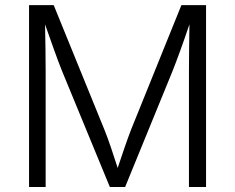

<svg xmlns="http://www.w3.org/2000/svg" viewBox="-20 -748 940 768"><path d="M96.2 0H162.6V-461.9C162.6 -514.6 161.6 -588.4 160.2 -650.4C186 -577.1 211.4 -504.9 229 -461.9L419.4 0H480.5L669.4 -461.9C687 -505.9 713.9 -579.6 737.8 -650.9C736.8 -585 735.8 -513.2 735.8 -461.9V0H804.2V-727.5H705.6L503.9 -228.5C489.3 -190.9 467.8 -127.9 450.7 -76.2C433.6 -129.4 413.1 -191.9 397.9 -228.5L194.8 -727.5H96.2Z"/></svg>

Font: Raveo Light
Style: Regular
Weight: 300
Designer: Jakub Foglar, Rasmus Andersson (Inter)
Foundry: Jakubfoglar.com
Version: Version 1.100;Glyphs 3.2.3 (3260)